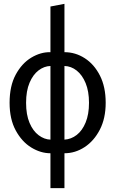

<svg xmlns="http://www.w3.org/2000/svg" viewBox="-20 -796 600 1001"><path d="M243 185V3Q192 3 143 -27Q94 -57 62 -116Q30 -175 30 -260Q30 -348 62 -407Q94 -466 143 -495.5Q192 -525 243 -524V-762L316 -776V-524Q373 -524 422 -492.5Q471 -461 501 -402Q531 -343 531 -260Q531 -179 500.5 -120Q470 -61 421 -29Q372 3 316 3V185ZM243 -68V-452Q210 -451 181 -429Q152 -407 134 -364.5Q116 -322 116 -260Q116 -198 134 -155.5Q152 -113 181.5 -91Q211 -69 243 -68ZM316 -68Q351 -70 380 -92.5Q409 -115 426.5 -157.5Q444 -200 444 -260Q444 -320 426.5 -362.5Q409 -405 380 -428Q351 -451 316 -452Z"/></svg>

Font: Ubuntu Sans Mono
Style: Regular
Weight: 400
Monospace: yes
Designer: Dalton Maag Ltd
Foundry: Dalton Maag Ltd
Version: Version 1.006